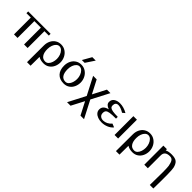

<svg xmlns="http://www.w3.org/2000/svg" viewBox="246 -2116 3680 3680"><g transform="rotate(45 2085.5 -276.5)"><path d="M628 -504H21V-456H140V0H236V-456H413V0H509V-456H628Z M791 -42Q846 -6 930 -6Q999 -6 1048.5 -40Q1098 -74 1124 -130Q1150 -186 1150 -250Q1150 -314 1121.5 -372.5Q1093 -431 1039.5 -467.5Q986 -504 917 -504Q853 -504 802.5 -472Q752 -440 723.5 -383Q695 -326 695 -255Q695 -241 693 200H789ZM827 -106Q790 -159 791 -255Q791 -310 808 -356.5Q825 -403 854 -429.5Q883 -456 917 -456Q957 -456 988.5 -425Q1020 -394 1037 -346.5Q1054 -299 1054 -250Q1054 -201 1039.5 -156Q1025 -111 997 -82.5Q969 -54 930 -54Q862 -54 827 -106Z M1603 -753H1510L1407 -572H1483ZM1464 -456Q1504 -456 1535.5 -425Q1567 -394 1584 -346.5Q1601 -299 1601 -250Q1601 -201 1586.5 -156Q1572 -111 1544 -82.5Q1516 -54 1477 -54Q1409 -54 1373.5 -105.5Q1338 -157 1338 -255Q1338 -310 1355 -356.5Q1372 -403 1401 -429.5Q1430 -456 1464 -456ZM1242 -255Q1242 -136 1303.5 -71Q1365 -6 1477 -6Q1546 -6 1595.5 -40Q1645 -74 1671 -130Q1697 -186 1697 -250Q1697 -314 1668.5 -372.5Q1640 -431 1586.5 -467.5Q1533 -504 1464 -504Q1400 -504 1349.5 -472Q1299 -440 1270.5 -383Q1242 -326 1242 -255Z M2148 -511 2009 -243 1870 -511H1774L1960 -151L1778 200H1873L2008 -59L2142 200H2238L2056 -152L2243 -511Z M2757 -96 2683 -126Q2649 -84 2604 -62Q2559 -40 2515 -40Q2468 -40 2437.5 -65.5Q2407 -91 2407 -138Q2407 -181 2427.5 -202.5Q2448 -224 2501.5 -232.5Q2555 -241 2664 -241V-289Q2574 -289 2525.5 -297.5Q2477 -306 2457.5 -324Q2438 -342 2438 -374Q2438 -416 2457.5 -437Q2477 -458 2513 -458Q2575 -458 2667 -402L2717 -444Q2669 -473 2615.5 -488.5Q2562 -504 2513 -504Q2438 -504 2390 -470Q2342 -436 2342 -374Q2342 -303 2440 -269Q2374 -253 2342.5 -221Q2311 -189 2311 -138Q2311 -93 2339.5 -60Q2368 -27 2415 -10Q2462 7 2518 7Q2587 7 2652 -19.5Q2717 -46 2757 -96Z M2962 0V-510H2866V0Z M3201 -42Q3256 -6 3340 -6Q3409 -6 3458.5 -40Q3508 -74 3534 -130Q3560 -186 3560 -250Q3560 -314 3531.5 -372.5Q3503 -431 3449.5 -467.5Q3396 -504 3327 -504Q3263 -504 3212.5 -472Q3162 -440 3133.5 -383Q3105 -326 3105 -255Q3105 -241 3103 200H3199ZM3237 -106Q3200 -159 3201 -255Q3201 -310 3218 -356.5Q3235 -403 3264 -429.5Q3293 -456 3327 -456Q3367 -456 3398.5 -425Q3430 -394 3447 -346.5Q3464 -299 3464 -250Q3464 -201 3449.5 -156Q3435 -111 3407 -82.5Q3379 -54 3340 -54Q3272 -54 3237 -106Z M4117 200Q4127 -276 4108 -357.5Q4089 -439 4046 -475Q4003 -511 3904 -511Q3824 -511 3768 -484V-517H3672V0H3768V-348Q3768 -463 3904 -463Q3956 -463 3980 -427.5Q4004 -392 4017.5 -317.5Q4031 -243 4021 200Z"/></g></svg>

Font: LXGW Marker Gothic
Style: Regular
Weight: 400
Version: Version 1.001